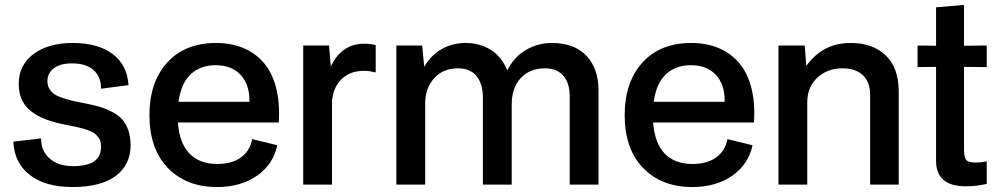

<svg xmlns="http://www.w3.org/2000/svg" viewBox="-20 -751 4059 781"><path d="M273.9 9.8Q164.6 9.8 101.3 -39.3Q38.1 -88.4 34.2 -174.8L147 -188Q147 -136.7 182.1 -106Q217.3 -75.2 277.8 -75.2Q391.1 -75.2 391.1 -153.8Q391.1 -165 388.9 -174.3Q386.7 -183.6 380.9 -191.2Q375 -198.7 369.6 -204.3Q364.3 -210 353 -214.8Q341.8 -219.7 334 -222.9Q326.2 -226.1 310.5 -230Q294.9 -233.9 285.4 -235.8Q275.9 -237.8 256.3 -241.7Q236.8 -245.6 226.1 -248Q139.6 -267.1 97.9 -305.7Q56.2 -344.2 56.2 -410.2Q56.2 -485.8 116 -531Q175.8 -576.2 275.9 -576.2Q377.4 -576.2 437.3 -532Q497.1 -487.8 502.9 -404.8L391.1 -390.1Q391.1 -438.5 360.8 -465.8Q330.6 -493.2 272 -493.2Q225.6 -493.2 199.2 -473.4Q172.9 -453.6 172.9 -421.9Q172.9 -405.3 179.2 -392.8Q185.5 -380.4 196.3 -371.6Q207 -362.8 227.8 -355.2Q248.5 -347.7 270.3 -342.3Q292 -336.9 328.1 -330.1Q363.8 -323.2 389.6 -315.2Q415.5 -307.1 439.7 -293.9Q463.9 -280.8 478.8 -263.2Q493.7 -245.6 502.4 -219.5Q511.2 -193.4 511.2 -160.2Q511.2 -81.1 451.2 -35.6Q391.1 9.8 273.9 9.8Z M862.8 9.8Q737.8 9.8 662.8 -67.9Q587.9 -145.5 587.9 -282.2Q587.9 -417 660.2 -496.6Q732.4 -576.2 858.9 -576.2Q920.9 -576.2 970.2 -555.4Q1019.5 -534.7 1053.5 -494.9Q1087.4 -455.1 1103.3 -393.3Q1119.1 -331.5 1113.8 -252.9H703.6Q710 -168 751 -126Q792 -84 863.8 -84Q922.9 -84 959.7 -110.4Q996.6 -136.7 1005.9 -185.1L1107.9 -160.2Q1091.8 -83 1025.9 -36.6Q960 9.8 862.8 9.8ZM856.9 -485.8Q795.4 -485.8 755.9 -449Q716.3 -412.1 706.1 -336.9H994.6Q996.1 -405.3 959.5 -445.6Q922.9 -485.8 856.9 -485.8Z M1213.4 0V-565.9H1318.4L1325.7 -481Q1370.1 -573.2 1461.4 -573.2Q1490.2 -573.2 1508.3 -566.9V-457H1501.5Q1484.4 -462.9 1460.4 -462.9Q1405.3 -462.9 1370.8 -430.4Q1336.4 -397.9 1330.6 -341.8V0Z M1592.3 0V-565.9H1697.3L1705.6 -479Q1733.4 -527.3 1777.3 -551.8Q1821.3 -576.2 1873.5 -576.2Q1932.6 -576.2 1977.5 -547.4Q2022.5 -518.6 2043.5 -463.9Q2068.8 -517.1 2117.4 -546.6Q2166 -576.2 2225.6 -576.2Q2315.9 -576.2 2365.2 -524.2Q2414.6 -472.2 2414.6 -382.8V0H2297.4V-359.9Q2297.4 -413.6 2271.2 -443.4Q2245.1 -473.1 2196.3 -473.1Q2135.3 -473.1 2098.4 -433.6Q2061.5 -394 2061.5 -326.2V0H1944.3V-353Q1944.3 -408.7 1918.9 -440.9Q1893.6 -473.1 1842.3 -473.1Q1782.7 -473.1 1746.1 -432.9Q1709.5 -392.6 1709.5 -330.1V0Z M2795.9 9.8Q2670.9 9.8 2595.9 -67.9Q2521 -145.5 2521 -282.2Q2521 -417 2593.3 -496.6Q2665.5 -576.2 2792 -576.2Q2854 -576.2 2903.3 -555.4Q2952.6 -534.7 2986.6 -494.9Q3020.5 -455.1 3036.4 -393.3Q3052.2 -331.5 3046.9 -252.9H2636.7Q2643.1 -168 2684.1 -126Q2725.1 -84 2796.9 -84Q2856 -84 2892.8 -110.4Q2929.7 -136.7 2939 -185.1L3041 -160.2Q3024.9 -83 2959 -36.6Q2893.1 9.8 2795.9 9.8ZM2790 -485.8Q2728.5 -485.8 2689 -449Q2649.4 -412.1 2639.2 -336.9H2927.7Q2929.2 -405.3 2892.6 -445.6Q2856 -485.8 2790 -485.8Z M3146.5 0V-565.9H3253.4L3259.8 -482.9Q3294.9 -530.8 3339.1 -553.5Q3383.3 -576.2 3441.4 -576.2Q3529.8 -576.2 3582.8 -525.6Q3635.7 -475.1 3635.7 -378.9V0H3519.5V-365.2Q3519.5 -416 3490.5 -444.6Q3461.4 -473.1 3405.8 -473.1Q3346.2 -473.1 3305.2 -435.5Q3264.2 -397.9 3263.7 -335.9V0Z M3908.7 6.8Q3787.6 6.8 3787.6 -97.2V-479L3712.4 -478V-565.9L3787.6 -564.9V-721.2L3901.4 -731V-564.9L3993.7 -565.9V-478L3901.4 -479V-142.1Q3901.4 -110.8 3910.4 -100.3Q3919.4 -89.8 3947.3 -89.8Q3973.1 -89.8 3993.7 -95.2V-2.9Q3951.2 6.8 3908.7 6.8Z"/></svg>

Font: BDO Grotesk Medium
Style: Regular
Weight: 500
Designer: Deni Anggara
Foundry: Lokal Container
Version: Version 2.000